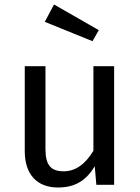

<svg xmlns="http://www.w3.org/2000/svg" viewBox="-20 -821 622 853"><path d="M179 -724 391 -638 419 -687 220 -801ZM487 -527H395V-151C358 -90 314 -60 263 -60C206 -60 182 -87 182 -159V-527H90V-149C90 -46 145 12 237 12C312 12 361 -17 401 -82L408 0H487Z"/></svg>

Font: Fira Sans
Style: Regular
Weight: 400
Designer: Carrois Corporate & Edenspiekermann AG
Foundry: Carrois Corporate GbR & Edenspiekermann AG
Version: Version 4.203